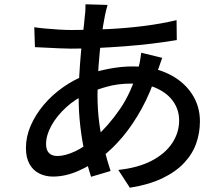

<svg xmlns="http://www.w3.org/2000/svg" viewBox="-20 -820 1040 896"><path d="M482 -797Q479 -786 475.5 -773Q472 -760 470 -749Q461 -705 453 -643.5Q445 -582 440 -513Q435 -444 435 -378Q435 -307 443.5 -244Q452 -181 466 -126Q480 -71 496 -22L405 5Q390 -40 376.5 -100.5Q363 -161 355 -229Q347 -297 347 -365Q347 -415 350 -468Q353 -521 357.5 -571.5Q362 -622 367.5 -667Q373 -712 376 -747Q378 -760 378.5 -775Q379 -790 379 -800ZM314 -680Q405 -680 490 -684.5Q575 -689 653.5 -699Q732 -709 804 -726L805 -633Q752 -624 690 -616.5Q628 -609 562 -604Q496 -599 431.5 -596Q367 -593 311 -593Q288 -593 257 -594.5Q226 -596 195.5 -597.5Q165 -599 143 -600L140 -693Q158 -690 189.5 -687Q221 -684 255 -682Q289 -680 314 -680ZM737 -550Q734 -542 729.5 -529Q725 -516 720.5 -503Q716 -490 712 -481Q683 -389 641.5 -313.5Q600 -238 551.5 -180.5Q503 -123 452 -85Q404 -48 344.5 -22Q285 4 227 4Q193 4 164 -10Q135 -24 118 -54Q101 -84 101 -130Q101 -182 123 -233Q145 -284 183.5 -330Q222 -376 273 -412Q324 -448 381 -470Q431 -488 488.5 -499Q546 -510 598 -510Q693 -510 763.5 -476.5Q834 -443 873.5 -385Q913 -327 913 -254Q913 -200 895.5 -150.5Q878 -101 839 -59.5Q800 -18 737.5 12Q675 42 586 56L532 -27Q625 -37 688 -70Q751 -103 783.5 -152Q816 -201 816 -258Q816 -305 790.5 -343.5Q765 -382 715.5 -406Q666 -430 594 -430Q529 -430 475.5 -414.5Q422 -399 385 -382Q331 -358 288 -318.5Q245 -279 220 -234Q195 -189 195 -148Q195 -120 208.5 -106Q222 -92 248 -92Q284 -92 331 -114Q378 -136 425 -179Q487 -234 540.5 -312Q594 -390 626 -504Q629 -513 631.5 -525.5Q634 -538 636 -551.5Q638 -565 639 -574Z"/></svg>

Font: Noto Sans SC Medium
Style: Regular
Weight: 500
Designer: Ryoko NISHIZUKA  (kana, bopomofo & ideographs); Paul D. Hunt (Latin, Greek & Cyrillic); Sandoll Communications , Soo-you
Foundry: Adobe
Version: Version 2.004-H2;hotconv 1.0.118;makeotfexe 2.5.65603